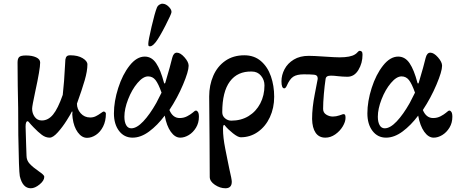

<svg xmlns="http://www.w3.org/2000/svg" viewBox="-20 -723 2446 1028"><path d="M86 220Q81 194 78 0Q78 -156 75 -264L74 -388Q74 -409 82.5 -417.5Q91 -426 119 -426Q152 -426 173.5 -416Q195 -406 195 -388Q195 -353 169 -234Q152 -155 152 -141Q152 -116 166 -97Q180 -78 204 -78Q238 -78 264 -109.5Q290 -141 316 -215Q324 -286 328 -370L330 -404Q332 -416 337.5 -421.5Q343 -427 356 -427Q397 -427 422.5 -411.5Q448 -396 448 -378Q448 -343 433.5 -293Q419 -243 392 -168Q392 -139 412 -116.5Q432 -94 463 -94Q479 -94 492.5 -100.5Q506 -107 519 -116.5Q532 -126 535 -126Q539 -126 543 -122.5Q547 -119 547 -115Q547 -75 532 -45.5Q517 -16 493.5 -0.5Q470 15 446 15Q418 15 396.5 -14.5Q375 -44 369 -90Q367 -102 367 -110L368 -125L365 -126Q359 -113 337 -78Q315 -43 289.5 -14.5Q264 14 246 14Q224 14 204 -1Q184 -16 160 -41L145 -57Q132 -74 128 -74Q117 -74 117 -45L120 54L122 111Q122 136 139.5 154.5Q157 173 186 193Q202 204 209.5 211Q217 218 217 224Q217 244 192 264.5Q167 285 145 285Q101 285 86 220Z M590 -116Q590 -180 613 -252Q636 -324 674 -372Q712 -420 755 -420Q792 -420 816 -384.5Q840 -349 858 -280Q859 -276 861.5 -276Q864 -276 865 -280Q893 -374 902 -413Q909 -441 927 -441Q946 -441 968 -416Q990 -391 990 -371Q990 -341 960 -270Q930 -199 887 -134Q905 -91 942 -91Q964 -91 982 -100.5Q1000 -110 1010 -118.5Q1020 -127 1023 -129Q1027 -131 1030 -131Q1033 -131 1037 -127Q1045 -120 1045 -98Q1045 -65 1029.5 -39.5Q1014 -14 991 0Q968 14 945 14Q917 14 894.5 -17.5Q872 -49 862 -104Q823 -52 778.5 -19Q734 14 690 14Q645 14 617.5 -22Q590 -58 590 -116ZM817 -172Q835 -207 845 -227Q828 -275 812.5 -294.5Q797 -314 773 -314Q746 -314 716 -278.5Q686 -243 666 -191.5Q646 -140 646 -98Q646 -70 655.5 -53Q665 -36 683 -36Q712 -36 747 -73Q782 -110 817 -172ZM774 -489Q774 -505 791.5 -580Q809 -655 820 -682Q824 -692 833.5 -698Q843 -704 852 -703Q869 -702 884.5 -686Q900 -670 898 -657Q897 -647 865.5 -585.5Q834 -524 815 -499Q796 -475 784 -475Q777 -475 775.5 -477.5Q774 -480 774 -489Z M1103 224 1102 29Q1100 -133 1100 -206Q1100 -267 1122 -317.5Q1144 -368 1186.5 -397.5Q1229 -427 1288 -427Q1341 -427 1377 -396Q1413 -365 1430.5 -314.5Q1448 -264 1448 -205Q1448 -145 1425 -95.5Q1402 -46 1361 -17Q1320 12 1269 12Q1254 12 1227 -9.5Q1200 -31 1184 -51Q1183 -54 1180 -54Q1174 -54 1174 -33Q1174 13 1186 73Q1191 100 1198 133Q1205 166 1208 182Q1221 237 1221 250Q1221 285 1187 285Q1158 285 1130.5 266.5Q1103 248 1103 224ZM1396 -266Q1396 -295 1377.5 -317.5Q1359 -340 1328 -340Q1252 -342 1211 -287Q1170 -232 1170 -122Q1170 -102 1185 -89.5Q1200 -77 1218 -77Q1271 -77 1311 -101.5Q1351 -126 1373.5 -169Q1396 -212 1396 -266Z M1651 -86Q1651 -147 1665.5 -219.5Q1680 -292 1681 -300V-304Q1681 -321 1662 -323Q1642 -325 1607 -325Q1570 -325 1550.5 -312.5Q1531 -300 1515 -263Q1509 -250 1502 -250Q1487 -250 1487 -288Q1487 -321 1503.5 -352.5Q1520 -384 1553 -404Q1586 -424 1633 -424Q1659 -424 1717 -420Q1775 -416 1798 -416Q1857 -416 1881 -432Q1888 -436 1894.5 -443.5Q1901 -451 1905 -451Q1913 -451 1917 -446.5Q1921 -442 1921 -430Q1921 -385 1899 -348.5Q1877 -312 1840 -312Q1827 -312 1814 -313Q1801 -314 1791 -315Q1767 -318 1752 -318Q1738 -318 1731 -313.5Q1724 -309 1723 -298Q1718 -265 1714 -219.5Q1710 -174 1710 -140Q1710 -120 1726.5 -109.5Q1743 -99 1762 -99Q1779 -99 1797 -105Q1807 -108 1811.5 -110Q1816 -112 1817 -112Q1825 -112 1827.5 -108Q1830 -104 1830 -92Q1830 -71 1815 -46Q1800 -21 1775 -3.5Q1750 14 1722 14Q1688 14 1670 -12Q1652 -38 1651 -86Z M1947 -116Q1947 -180 1970 -252Q1993 -324 2031 -372Q2069 -420 2112 -420Q2149 -420 2173 -384.5Q2197 -349 2215 -280Q2216 -276 2218.5 -276Q2221 -276 2222 -280Q2250 -374 2259 -413Q2266 -441 2284 -441Q2303 -441 2325 -416Q2347 -391 2347 -371Q2347 -341 2317 -270Q2287 -199 2244 -134Q2262 -91 2299 -91Q2321 -91 2339 -100.5Q2357 -110 2367 -118.5Q2377 -127 2380 -129Q2384 -131 2387 -131Q2390 -131 2394 -127Q2402 -120 2402 -98Q2402 -65 2386.5 -39.5Q2371 -14 2348 0Q2325 14 2302 14Q2274 14 2251.5 -17.5Q2229 -49 2219 -104Q2180 -52 2135.5 -19Q2091 14 2047 14Q2002 14 1974.5 -22Q1947 -58 1947 -116ZM2174 -172Q2192 -207 2202 -227Q2185 -275 2169.5 -294.5Q2154 -314 2130 -314Q2103 -314 2073 -278.5Q2043 -243 2023 -191.5Q2003 -140 2003 -98Q2003 -70 2012.5 -53Q2022 -36 2040 -36Q2069 -36 2104 -73Q2139 -110 2174 -172Z"/></svg>

Font: EB Garamond SemiBold
Style: Regular
Weight: 600
Designer: Georg Duffner and Octavio Pardo
Foundry: Georg Duffner
Version: Version 1.000